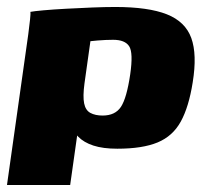

<svg xmlns="http://www.w3.org/2000/svg" viewBox="-21 -423 602 550"><path d="M-1 107 60 -325Q63 -348 65 -366.5Q67 -385 66 -389Q76 -391 104 -393.5Q132 -396 169 -398Q206 -400 243 -401.5Q280 -403 309 -403Q404 -403 457 -382Q510 -361 527 -314Q544 -267 531 -187Q520 -117 497 -75Q474 -33 430.5 -15Q387 3 315 3Q274 3 246.5 -6Q219 -15 203 -31.5Q187 -48 180 -69L206 -77L180 107ZM273 -92Q309 -92 325.5 -117Q342 -142 352 -210Q361 -272 349 -290.5Q337 -309 303 -309Q293 -309 281.5 -308.5Q270 -308 258.5 -307Q247 -306 238 -305L221 -184Q216 -147 220 -127Q224 -107 238 -99.5Q252 -92 273 -92Z"/></svg>

Font: Genos ExtraBold
Style: Italic
Weight: 800
Italic angle: -8°
Version: Version 1.010